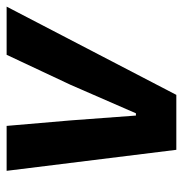

<svg xmlns="http://www.w3.org/2000/svg" viewBox="-6 -560 565 594"><g transform="rotate(-90 277.0 -262.5)"><path d="M281 0H111L46 -525H185L202 -327L217 -125H224L312 -327L405 -525H554Z"/></g></svg>

Font: IBM Plex Sans Var
Style: Italic
Weight: 400
Italic angle: -11.31°
Designer: Mike Abbink, Paul van der Laan, Pieter van Rosmalen
Foundry: Bold Monday
Version: Version 1.001